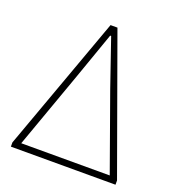

<svg xmlns="http://www.w3.org/2000/svg" viewBox="-132 -833 866 940"><g transform="rotate(20 301.5 -363.0)"><path d="M29 0V-22L284 -726H320L574 -22V0ZM71 -33H532L390 -430L305 -677H300L213 -430Z"/></g></svg>

Font: Noto Sans JP
Style: Regular
Weight: 100
Designer: Ryoko NISHIZUKA 西塚涼子 (kana, bopomofo & ideographs); Paul D. Hunt (Latin, Greek & Cyrillic); Sandoll Communications 산돌커뮤니
Foundry: Adobe
Version: Version 2.004;hotconv 1.0.118;makeotfexe 2.5.65603